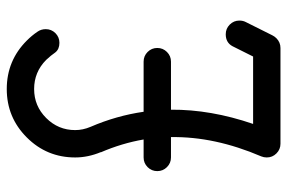

<svg xmlns="http://www.w3.org/2000/svg" viewBox="-156 -664 821 548"><g transform="rotate(-90 254.0 -390.5)"><path d="M117.2 0Q101.1 0 89.6 -11.5Q78.1 -22.9 78.1 -39.1Q78.1 -47.4 81.1 -54.7Q138.2 -188 136.2 -312.5H78.1Q62 -312.5 50.5 -324Q39.1 -335.4 39.1 -351.6Q39.1 -367.7 50.5 -379.2Q62 -390.6 78.1 -390.6H129.4Q118.7 -452.6 92.8 -512.7H93.3Q78.1 -549.3 78.1 -585.9Q78.1 -667 135.3 -724.1Q192.4 -781.2 273.4 -781.2Q354.5 -781.2 411.6 -724.1Q425.8 -710 436.5 -694.3Q444.3 -683.6 444.3 -669.9Q444.3 -653.8 432.9 -642.3Q421.4 -630.9 405.3 -630.9Q387.2 -630.9 377.9 -642.6Q369.6 -654.8 356.4 -668.9Q321.8 -703.1 273.4 -703.1Q225.1 -703.1 190.7 -668.7Q156.2 -634.3 156.2 -585.9Q156.2 -564 165.5 -542Q197.3 -468.3 208.5 -390.6H351.6Q367.7 -390.6 379.2 -379.2Q390.6 -367.7 390.6 -351.6Q390.6 -335.4 379.2 -324Q367.7 -312.5 351.6 -312.5H214.4Q215.3 -199.2 173.8 -78.1H366.2L395.5 -136.7Q405.8 -156.2 429.7 -156.2Q445.8 -156.2 457.3 -144.8Q468.8 -133.3 468.8 -117.2Q468.8 -106.9 464.4 -98.6L426.8 -23.4Q423.8 -17.1 418.5 -11.7Q406.7 0 390.6 0Z"/></g></svg>

Font: Comfortaa
Style: Regular
Weight: 400
Designer: Johan Aakerlund - aajohan
Foundry: Johan Aakerlund
Version: Version 2.004 2013